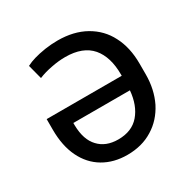

<svg xmlns="http://www.w3.org/2000/svg" viewBox="-165 -898 1066 1070"><g transform="rotate(-30 368.0 -363.5)"><path d="M205 -29Q139 -68 103 -142Q67 -216 67 -320V-388H550V-397Q550 -509 497 -572Q442 -636 329 -636Q286 -636 241 -627Q192 -618 154 -602L130 -694Q155 -707 183 -715Q213 -724 257 -731Q298 -737 338 -737Q441 -737 516 -695Q592 -652 630 -577Q670 -501 670 -397V-328Q670 -232 632 -154Q592 -76 523 -34Q453 10 358 10Q271 10 205 -29ZM232 -139Q277 -90 357 -90Q445 -90 493 -146Q541 -202 549 -295H185V-279Q187 -186 232 -139Z"/></g></svg>

Font: Sinter Medium
Style: Regular
Weight: 500
Foundry: Adobe & rsms
Version: Version 1.000